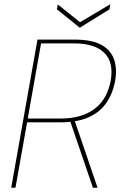

<svg xmlns="http://www.w3.org/2000/svg" viewBox="-20 -887 580 907"><path d="M33 0 157 -700H332Q414 -700 459 -675Q504 -650 519 -606Q534 -562 524 -506Q513 -445 482.5 -401Q452 -357 398.5 -333Q345 -309 263 -309H108L53 0ZM419 0 309 -322H331L441 0ZM111 -327H267Q364 -327 425 -371.5Q486 -416 503 -506Q518 -593 472.5 -637.5Q427 -682 330 -682H174ZM501 -867 497 -843 357 -756 249 -843 253 -866 358 -782Z"/></svg>

Font: DM Sans 11pt Thin
Style: Italic
Weight: 250
Italic angle: -10°
Version: Version 4.004;gftools[0.9.30]